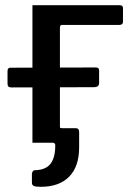

<svg xmlns="http://www.w3.org/2000/svg" viewBox="-20 -550 509 740"><path d="M137 170Q119 170 111 167Q103 164 103 154V121Q103 116 106 111Q109 106 115 106Q156 105 174.5 81.5Q193 58 193 10Q193 0 182 0H131V-56H208V-66Q208 -56 219 -56H272Q285 -56 285 -41V18Q285 92 246.5 131Q208 170 137 170ZM440 -454H220Q211 -454 211 -444V0H105V-530H441Q454 -530 454 -519V-466Q454 -454 440 -454ZM24 -213Q16 -213 12.5 -216.5Q9 -220 9 -228V-276Q9 -289 20 -289L350 -290Q362 -290 362 -278V-230Q362 -214 342 -214Z"/></svg>

Font: Libre Franklin Medium
Style: Regular
Weight: 500
Designer: Pablo Impallari, Rodrigo Fuenzalida, Nhung Nguyen
Foundry: Impallari Type
Version: Version 3.000